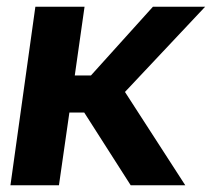

<svg xmlns="http://www.w3.org/2000/svg" viewBox="-20 -550 629 570"><path d="M11 0H155L186 -216H230L368 0H530L351 -277L589 -530H434L250 -326H202L231 -530H85Z"/></svg>

Font: Cheyenne Sans
Style: Bold Italic
Weight: 700
Italic angle: -8.13011°
Designer: The Public Sans project authors (U.S. Web Design System), Libre Franklin designed by Pablo Impallari and Rodrigo Fuenzal
Foundry: The Cheyenne Sans Project Authors
Version: Version 2.007